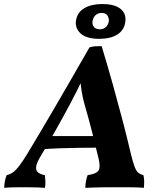

<svg xmlns="http://www.w3.org/2000/svg" viewBox="-52 -905 771 928"><path d="M-31.7 3Q-31.2 -14.3 -28.4 -28.9Q-25.6 -43.6 -20 -58.3Q-2.1 -62.7 11.6 -72.7Q25.4 -82.6 41.7 -104.1Q58 -125.6 81.5 -164.1Q109 -210.3 140 -261.9Q170.9 -313.6 206.6 -374.9Q242.3 -436.2 285.3 -510.6Q328.3 -584.9 380.5 -676Q395.2 -680.5 409.4 -681.3Q423.5 -682 439.3 -682Q467.9 -587.9 493.5 -496.4Q519 -404.9 541 -321Q562.9 -237.1 579.7 -164.9Q590.2 -120.6 598.8 -98.7Q607.3 -76.8 617.3 -69.2Q627.3 -61.7 641.3 -58.3Q644.3 -46.2 644.8 -30.3Q645.3 -14.3 643.2 3Q625.1 1 598.9 0.5Q572.7 0 547.7 0Q522.7 0 507.2 0Q494.7 0 476 0Q457.2 0 436.2 0.5Q415.2 1 395.2 1.5Q375.3 2 360.3 3Q360.8 -14.8 363.6 -30.2Q366.4 -45.7 371.4 -58.3Q414.4 -64.8 424.3 -81.1Q434.3 -97.4 424.8 -137.1Q409.5 -202.4 392.9 -267.7Q376.3 -333.1 357.5 -397.4Q348 -429.4 342.2 -466.5Q336.5 -503.5 334.1 -544.7H356.8Q338.2 -503 319.5 -465.7Q300.8 -428.5 282.8 -395.1Q249.6 -333.1 214.6 -271.1Q179.7 -209.2 143 -147.7Q126.2 -119.7 123.1 -101.3Q119.9 -82.8 130.7 -72.8Q141.4 -62.8 164.8 -58.3Q166.8 -44.1 167.5 -28.7Q168.2 -13.2 165.1 3Q151.8 1.5 132.6 1Q113.4 0.5 93.4 0.3Q73.5 0 57 0Q31.5 0 9.3 0.5Q-12.8 1 -31.7 3ZM141.2 -182.6 166.3 -247.2H419.9L426.5 -191.3Q381.5 -191.3 333.1 -190.6Q284.7 -189.8 235.8 -188.3Q186.8 -186.7 141.2 -182.6ZM427.8 -717.3Q363.9 -717.3 335.9 -744.9Q308 -772.6 316.1 -810.2Q323.7 -847.4 357.3 -866.5Q390.8 -885.5 442 -885.5Q485.7 -885.5 511.9 -873.5Q538.1 -861.5 548.2 -840.7Q558.3 -819.9 552.7 -793.2Q545.6 -756.4 513.1 -736.9Q480.6 -717.3 427.8 -717.3ZM430.9 -763.3Q446.3 -763.3 457.8 -772.6Q469.2 -781.9 473.2 -798.3Q476.7 -812.6 468.8 -827.6Q460.9 -842.5 439 -842.5Q421.1 -842.5 409.7 -831.6Q398.2 -820.7 395.2 -803.1Q392.3 -787.3 401.6 -775.3Q411 -763.3 430.9 -763.3Z"/></svg>

Font: Vollkorn
Style: Italic
Weight: 400
Italic angle: -11°
Designer: Friedrich Althausen
Foundry: Friedrich Althausen
Version: Version 5.001